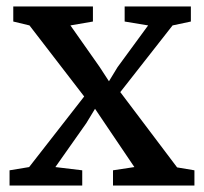

<svg xmlns="http://www.w3.org/2000/svg" viewBox="-20 -573 630 593"><path d="M70 -57 240 -275 71 -494.5 21 -506.5V-553H267V-506.5L197.5 -494.5L287.5 -366.5L316.5 -322L343 -365.5L437.5 -494.5L365 -506.5V-553H569.5V-506.5L513 -494.5L351.5 -288.5L527 -56L580.5 -47V0H329V-47L395 -57L304.5 -191L273.5 -237L246.5 -192.5L151 -57L234 -47V0H9.5V-47Z"/></svg>

Font: Merriweather 24pt
Style: Regular
Weight: 400
Designer: Eben Sorkin
Foundry: Eben Sorkin
Version: Version 2.100